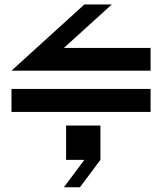

<svg xmlns="http://www.w3.org/2000/svg" viewBox="-20 -500 729 841"><path d="M349.6 -480.5Q269.5 -407.2 30.3 -190.4Q182.6 -190.4 639.6 -190.4Q639.6 -214.8 639.6 -290Q544.9 -290 259.8 -290Q312.5 -337.9 469.7 -480.5Q440.4 -480.5 349.6 -480.5ZM639.6 -9.8Q639.6 -35.2 639.6 -110.4Q487.3 -110.4 30.3 -110.4Q30.3 -85 30.3 -9.8Q325.2 -9.8 430.7 -9.8Q535.2 -9.8 639.6 -9.8ZM269.5 200.2Q269.5 162.1 269.5 49.8Q307.6 49.8 419.9 49.8Q419.9 87.9 419.9 200.2Q397.5 230.5 330.1 320.3Q312.5 320.3 259.8 320.3Q282.2 290 349.6 200.2Q330.1 200.2 269.5 200.2Z"/></svg>

Font: Alibu-Mazigh Belkasim 1
Style: Bold
Weight: 400
Designer: Mazigh Moubarik Belkasim
Version: Version 1.0